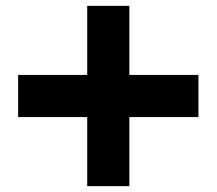

<svg xmlns="http://www.w3.org/2000/svg" viewBox="-20 -678 740 656"><path d="M278 -42V-278H42V-422H278V-658H422V-422H658V-278H422V-42Z"/></svg>

Font: Martian Mono
Style: Bold
Weight: 700
Designer: Roman Shamin
Foundry: Evil Martians
Version: Version 1.000